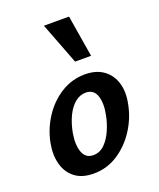

<svg xmlns="http://www.w3.org/2000/svg" viewBox="-135 -794 736 891"><g transform="rotate(-20 232.5 -349.0)"><path d="M174 13Q116 13 81 -14.5Q46 -42 34 -88.5Q22 -135 33 -191Q46 -256 82.5 -311.5Q119 -367 173 -400.5Q227 -434 291 -434Q346 -434 382 -408Q418 -382 431.5 -336.5Q445 -291 432 -231Q419 -167 382.5 -111.5Q346 -56 292.5 -21.5Q239 13 174 13ZM201 -68Q233 -68 256.5 -91Q280 -114 296 -150Q312 -186 319 -224Q330 -278 317.5 -315.5Q305 -353 265 -353Q237 -353 213 -333.5Q189 -314 172 -279.5Q155 -245 146 -199Q136 -141 149.5 -104.5Q163 -68 201 -68ZM269 -505 190 -711H314L348 -505Z"/></g></svg>

Font: Ysabeau
Style: Bold Italic
Weight: 700
Italic angle: -12°
Designer: Christian Thalmann (Catharsis Fonts)
Version: Version 2.002